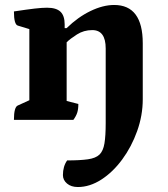

<svg xmlns="http://www.w3.org/2000/svg" viewBox="-20 -482 676 772"><path d="M36 0Q36 -52 52 -58L98 -79V-365L52 -379Q36 -383 36 -436Q89 -444 119 -447.5Q149 -451 169 -451Q206 -451 223 -435Q240 -419 240 -384V-369H248Q293 -413 343.5 -437.5Q394 -462 439 -462Q554 -462 554 -308V-83Q554 -18 531.5 45Q509 108 471.5 159Q434 210 387.5 240Q341 270 293 270Q266 270 249.5 256Q233 242 233 222Q233 187 250 163Q302 163 333.5 158.5Q365 154 380 139.5Q395 125 400 94.5Q405 64 405 13V-287Q405 -361 351 -361Q317 -361 289.5 -343.5Q262 -326 248 -312V-76L295 -64Q295 -43 290.5 -29Q286 -15 275 0Z"/></svg>

Font: Petrona ExtraBold
Style: Regular
Weight: 800
Designer: Ringo R. Seeber
Foundry: Ringo R. Seeber
Version: Version 2.001; ttfautohint (v1.8.3)